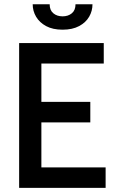

<svg xmlns="http://www.w3.org/2000/svg" viewBox="-20 -908 563 928"><path d="M72.5 0V-700H481.5V-601H180V-415.5H416.5V-316.5H180V-99H490.5V0ZM282.5 -764.5Q235 -764.5 203 -781.8Q171 -799 154.5 -827Q138 -855 138 -887.5H220Q220 -858.5 237.8 -843.8Q255.5 -829 282.5 -829Q309.5 -829 327.2 -843.8Q345 -858.5 345 -887.5H427Q427 -855 410.8 -827Q394.5 -799 362.2 -781.8Q330 -764.5 282.5 -764.5Z"/></svg>

Font: Cabin SemiCondensedMedium
Style: Regular
Weight: 500
Width: 4
Designer: Pablo Impallari
Foundry: Pablo Impallari. http://www.impallari.com Igino Marini. http://www.ikern.com
Version: Version 3.001